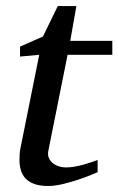

<svg xmlns="http://www.w3.org/2000/svg" viewBox="-20 -599 389 631"><path d="M202.1 -418.9 139.2 -105Q136.2 -91.8 140.1 -81.3Q144 -70.8 152.6 -63.7Q161.1 -56.6 172.6 -52.7Q184.1 -48.8 196.8 -48.8Q210.9 -48.8 226.1 -51.5Q241.2 -54.2 255.1 -58.1Q269 -62 281 -66.2Q293 -70.3 300.8 -73.2V-33.2Q294.4 -30.3 276.4 -22.9Q258.3 -15.6 234.9 -7.8Q211.4 0 185.5 6.1Q159.7 12.2 138.2 12.2Q110.8 12.2 92.8 5.6Q74.7 -1 64 -12.5Q53.2 -23.9 48.6 -39.8Q43.9 -55.7 43.9 -74.2Q43.9 -84 44.7 -94.2Q45.4 -104.5 47.9 -115.2L108.9 -418.9L45.9 -413.1V-445.8L121.1 -479L169.9 -579.1H231L210.9 -464.8H349.1V-418.9Z"/></svg>

Font: Charis SIL Eur
Style: Italic
Weight: 400
Italic angle: -11°
Foundry: SIL International
Version: Version 5.000